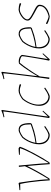

<svg xmlns="http://www.w3.org/2000/svg" viewBox="1026 -1778 758 2850"><g transform="rotate(-90 1405.0 -353.0)"><path d="M153 6Q149 -61 142 -138Q135 -215 124.5 -291.5Q114 -368 99 -432L8 -431Q8 -433 8 -437Q8 -441 9 -443Q20 -444 39 -446Q58 -448 78 -450.5Q98 -453 110 -456L119 -447Q130 -381 140.5 -302.5Q151 -224 159 -148Q167 -72 169 -11H171Q187 -36 211 -77Q235 -118 262.5 -167Q290 -216 316.5 -266.5Q343 -317 363 -362Q360 -384 357.5 -406Q355 -428 353 -450Q357 -451 363 -453H368Q370 -452 371 -451.5Q372 -451 373 -450Q374 -436 375 -421.5Q376 -407 378 -392Q379 -382 379.5 -373Q380 -364 381 -353Q387 -295 392.5 -234Q398 -173 402.5 -115.5Q407 -58 409 -11H411Q427 -36 450.5 -76Q474 -116 501 -164Q528 -212 554 -261.5Q580 -311 600 -356Q620 -401 630 -435Q605 -436 581 -436.5Q557 -437 532 -438Q532 -440 532 -444Q532 -448 533 -450Q553 -452 582.5 -454Q612 -456 627 -456Q634 -453 640.5 -448.5Q647 -444 652 -437Q640 -399 613.5 -343.5Q587 -288 554 -226Q521 -164 486 -104.5Q451 -45 421 0Q417 3 409 4.5Q401 6 393 6Q388 -66 381 -155Q374 -244 366 -327Q340 -274 308 -215Q276 -156 243 -99.5Q210 -43 181 0Q177 3 169 4.5Q161 6 153 6Z M827 6Q770 6 729 -35Q688 -76 688 -151Q688 -195 701 -240.5Q714 -286 736.5 -328Q759 -370 786 -401Q803 -414 824.5 -426.5Q846 -439 866.5 -447.5Q887 -456 900 -455Q956 -456 979.5 -413.5Q1003 -371 1003 -280L992 -261Q957 -247 887 -225.5Q817 -204 708 -190Q706 -174 706 -159Q707 -92 739.5 -53Q772 -14 828 -12Q861 -20 889 -36.5Q917 -53 950 -76L959 -63Q949 -56 935.5 -46.5Q922 -37 908 -29Q885 -15 862.5 -4.5Q840 6 827 6ZM797 -389Q764 -350 741 -301.5Q718 -253 710 -205Q792 -216 861 -235.5Q930 -255 984 -276Q984 -314 980 -349.5Q976 -385 959.5 -409.5Q943 -434 907 -439Q882 -440 851.5 -423.5Q821 -407 797 -389Z M1098 6Q1088 6 1078 -4Q1084 -44 1093.5 -107Q1103 -170 1114 -244.5Q1125 -319 1136 -393Q1147 -467 1156 -530.5Q1165 -594 1170.5 -635.5Q1176 -677 1176 -684L1093 -667Q1089 -671 1089 -679Q1106 -682 1135.5 -691Q1165 -700 1191 -712L1198 -703Q1186 -622 1173 -532Q1160 -442 1147 -355Q1134 -268 1123.5 -195Q1113 -122 1106.5 -75.5Q1100 -29 1100 -20L1178 -101L1187 -93Z M1398 6Q1360 7 1328.5 -11.5Q1297 -30 1278 -65.5Q1259 -101 1259 -151Q1259 -195 1272 -240.5Q1285 -286 1307.5 -328Q1330 -370 1357 -401Q1384 -421 1419 -438.5Q1454 -456 1488 -456Q1507 -456 1535.5 -451Q1564 -446 1581 -437L1579 -431L1576 -421L1571 -419Q1524 -438 1483 -438Q1452 -438 1423 -423.5Q1394 -409 1368 -389Q1327 -341 1301.5 -278.5Q1276 -216 1277 -159Q1278 -92 1310.5 -53Q1343 -14 1399 -12Q1432 -20 1460 -36.5Q1488 -53 1521 -76L1530 -63Q1520 -56 1506.5 -46.5Q1493 -37 1479 -29Q1456 -15 1433.5 -4.5Q1411 6 1398 6Z M1950 6Q1940 6 1930 -4Q1937 -39 1946 -86.5Q1955 -134 1963.5 -184.5Q1972 -235 1979.5 -281.5Q1987 -328 1991.5 -361Q1996 -394 1996 -405Q1982 -423 1953.5 -430.5Q1925 -438 1898 -438Q1878 -415 1852 -380Q1826 -345 1798 -304Q1770 -263 1743.5 -221.5Q1717 -180 1696 -143L1679 0H1663L1658 -7Q1661 -21 1667 -62.5Q1673 -104 1680.5 -162Q1688 -220 1696.5 -286.5Q1705 -353 1713 -419Q1721 -485 1727.5 -541.5Q1734 -598 1738 -636Q1742 -674 1742 -684L1659 -667Q1655 -671 1655 -679Q1672 -682 1701.5 -691Q1731 -700 1757 -712L1764 -703Q1748 -575 1732 -442Q1716 -309 1700 -181L1702 -180Q1728 -225 1761 -276.5Q1794 -328 1827.5 -374.5Q1861 -421 1887 -450Q1895 -452 1903.5 -453Q1912 -454 1920 -454Q1949 -454 1975 -443Q2001 -432 2015 -407Q2015 -400 2009.5 -366.5Q2004 -333 1996.5 -286.5Q1989 -240 1981 -192Q1974 -150 1968 -112Q1962 -74 1958 -49.5Q1954 -25 1954 -22L2030 -101L2039 -93Z M2250 6Q2193 6 2152 -35Q2111 -76 2111 -151Q2111 -195 2124 -240.5Q2137 -286 2159.5 -328Q2182 -370 2209 -401Q2226 -414 2247.5 -426.5Q2269 -439 2289.5 -447.5Q2310 -456 2323 -455Q2379 -456 2402.5 -413.5Q2426 -371 2426 -280L2415 -261Q2380 -247 2310 -225.5Q2240 -204 2131 -190Q2129 -174 2129 -159Q2130 -92 2162.5 -53Q2195 -14 2251 -12Q2284 -20 2312 -36.5Q2340 -53 2373 -76L2382 -63Q2372 -56 2358.5 -46.5Q2345 -37 2331 -29Q2308 -15 2285.5 -4.5Q2263 6 2250 6ZM2220 -389Q2187 -350 2164 -301.5Q2141 -253 2133 -205Q2215 -216 2284 -235.5Q2353 -255 2407 -276Q2407 -314 2403 -349.5Q2399 -385 2382.5 -409.5Q2366 -434 2330 -439Q2305 -440 2274.5 -423.5Q2244 -407 2220 -389Z M2587 6Q2573 6 2551.5 0.5Q2530 -5 2508.5 -14Q2487 -23 2472 -32L2478 -48L2483 -49Q2506 -38 2535.5 -25Q2565 -12 2588 -10Q2651 -25 2695.5 -58Q2740 -91 2740 -144Q2740 -158 2723.5 -171Q2707 -184 2681.5 -197Q2656 -210 2630 -225Q2605 -240 2580.5 -254Q2556 -268 2540 -284Q2524 -300 2524 -320Q2524 -346 2539.5 -368.5Q2555 -391 2578 -408Q2604 -428 2630.5 -440Q2657 -452 2685 -456Q2706 -456 2737 -451Q2768 -446 2784 -437L2781 -428L2779 -421L2774 -418Q2753 -426 2732.5 -432Q2712 -438 2685 -438Q2665 -438 2640 -426Q2615 -414 2590 -396Q2570 -381 2556 -362.5Q2542 -344 2542 -327Q2542 -310 2557.5 -295Q2573 -280 2597 -266.5Q2621 -253 2646 -239Q2673 -225 2699 -211.5Q2725 -198 2742 -183Q2759 -168 2759 -147Q2759 -104 2735 -72.5Q2711 -41 2672 -21.5Q2633 -2 2587 6Z"/></g></svg>

Font: Labrada Thin
Style: Italic
Weight: 100
Italic angle: -7°
Designer: Mercedes Jáuregui
Foundry: Omnibus-Type Team
Version: Version 1.000; ttfautohint (v1.8.4.7-5d5b)